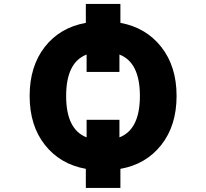

<svg xmlns="http://www.w3.org/2000/svg" viewBox="-20 -850 1040 971"><path d="M418 -155.3V-244.1H584V-155.3Q687.5 -195.3 687.5 -364.7Q687.5 -534.2 584 -574.2V-486.3H418V-574.2Q314.5 -534.2 314.5 -364.7Q314.5 -195.3 418 -155.3ZM588.9 -734.4Q717.8 -710.9 795.4 -612.8Q873 -514.6 873 -364.7Q873 -214.8 795.4 -116.7Q717.8 -18.6 588.9 3.9V100.6H414.1V3.9Q284.2 -19.5 207 -117.2Q129.9 -214.8 129.9 -364.7Q129.9 -514.6 206.5 -612.8Q283.2 -710.9 414.1 -734.4V-830.1H588.9Z"/></svg>

Font: GenEi Gothic M Heavy
Style: Regular
Weight: 800
Designer: o_tamon (Modified); [Source Han Sans]
Ryoko NISHIZUKA  (kana & ideographs); Paul D. Hunt (Latin, Greek & Cyrillic); Wenl
Version: Version 1.1a;Original Version 1.004